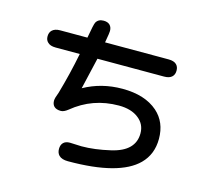

<svg xmlns="http://www.w3.org/2000/svg" viewBox="-119 -927 1237 1139"><g transform="rotate(15 500.0 -358.0)"><path d="M358.4 -367.2Q464.8 -426.8 593.8 -426.8Q732.4 -426.8 810.5 -358.4Q878.9 -297.9 878.9 -195.3Q878.9 -100.6 817.4 -39.1Q706.1 72.3 391.6 72.3Q353.5 72.3 335.9 54.7Q321.3 40 321.3 15.1Q321.3 -9.8 335 -23.4Q348.6 -37.1 375 -37.1L446.3 -34.2Q526.4 -34.2 622.1 -56.6Q694.3 -73.2 729.5 -108.9Q764.6 -144.5 764.6 -198.2Q764.6 -254.9 720.7 -289.1Q675.8 -325.2 598.6 -325.2Q438.5 -325.2 316.4 -224.6Q292 -205.1 273.4 -205.1Q245.1 -205.1 231.4 -218.8Q218.8 -231.4 218.8 -253.9Q218.8 -269.5 233.4 -306.6Q269.5 -431.6 294.9 -560.5H146.5Q112.3 -560.5 96.7 -577.1Q83 -589.8 83 -612.3Q83 -635.7 96.7 -649.4Q113.3 -666 146.5 -666H313.5Q328.1 -751 335 -763.7Q348.6 -788.1 380.9 -788.1Q406.2 -788.1 419.4 -774.9Q432.6 -761.7 432.6 -739.3V-738.3L430.7 -718.8L421.9 -666H812.5Q845.7 -666 861.3 -650.4Q875 -636.7 875 -613.3Q875 -589.8 861.3 -576.2Q845.7 -560.5 812.5 -560.5H403.3Z"/></g></svg>

Font: FakePearl
Style: SemiBold
Weight: 400
Version: Version 1.2